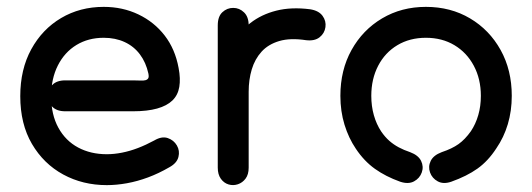

<svg xmlns="http://www.w3.org/2000/svg" viewBox="-20 -528 1549 559"><path d="M170 -294Q145 -294 132 -280.5Q119 -267 119 -249Q119 -231 132 -217.5Q145 -204 170 -204Q191 -204 212.5 -204Q234 -204 257.5 -204Q281 -204 308 -204Q335 -204 367 -204Q409 -204 437.5 -212Q466 -220 482 -235.5Q498 -251 502 -275Q506 -299 500 -330Q490 -385 459.5 -424.5Q429 -464 383 -486Q337 -508 282 -508Q213 -508 158 -475.5Q103 -443 71 -384.5Q39 -326 39 -248Q39 -167 73 -109Q107 -51 164 -20Q221 11 291 11Q319 11 349.5 5.5Q380 0 411 -11.5Q442 -23 473 -41Q495 -53 499.5 -71Q504 -89 495 -104.5Q486 -120 468.5 -126Q451 -132 429 -119Q405 -106 381.5 -97Q358 -88 335 -83.5Q312 -79 291 -79Q244 -79 207.5 -98.5Q171 -118 150 -156Q129 -194 129 -248Q129 -299 148.5 -337.5Q168 -376 202.5 -397Q237 -418 282 -418Q316 -418 343 -405.5Q370 -393 387.5 -369.5Q405 -346 412 -314Q414 -304 411.5 -300Q409 -296 403.5 -294.5Q398 -293 388.5 -293.5Q379 -294 367 -294Q334 -294 299.5 -294Q265 -294 232 -294Q199 -294 170 -294Z M871 -411Q896 -408 910.5 -419.5Q925 -431 927.5 -449Q930 -467 919 -482Q908 -497 883 -501Q828 -508 784.5 -497Q741 -486 709 -461Q677 -436 656 -401Q635 -366 624.5 -325Q614 -284 614 -241Q614 -222 614 -185Q614 -148 614 -108Q614 -68 614 -40Q614 -20 623 -7.5Q632 5 645.5 9Q659 13 672.5 8.5Q686 4 695 -8Q704 -20 704 -40Q704 -60 704 -93.5Q704 -127 704 -164Q704 -201 704 -231Q704 -261 704 -274Q704 -307 704 -335.5Q704 -364 704 -392.5Q704 -421 704 -454Q704 -479 690.5 -492Q677 -505 659 -505Q641 -505 627.5 -492.5Q614 -480 614 -454Q614 -427 614 -395.5Q614 -364 614 -333Q614 -302 614 -274Q614 -255 614 -224Q614 -193 614 -158.5Q614 -124 614 -92.5Q614 -61 614 -40Q614 -20 623 -7.5Q632 5 645.5 9Q659 13 672.5 8.5Q686 4 695 -8Q704 -20 704 -40Q704 -60 704 -88Q704 -116 704 -147Q704 -178 704 -208Q704 -238 704 -261Q704 -296 713 -326Q722 -356 741.5 -377.5Q761 -399 793 -408.5Q825 -418 871 -411Z M1145 1Q1169 9 1185.5 0Q1202 -9 1208 -26Q1214 -43 1206 -59.5Q1198 -76 1174 -85Q1156 -91 1141 -99Q1126 -107 1113.5 -118Q1101 -129 1090 -145Q1076 -166 1068.5 -192.5Q1061 -219 1061 -249Q1061 -298 1081 -336.5Q1101 -375 1137 -396.5Q1173 -418 1220 -418Q1267 -418 1303 -396.5Q1339 -375 1359.5 -336.5Q1380 -298 1380 -249Q1380 -219 1372.5 -193Q1365 -167 1351 -146Q1334 -122 1315 -108.5Q1296 -95 1266 -85Q1242 -76 1234 -59.5Q1226 -43 1232 -26Q1238 -9 1254.5 0Q1271 9 1294 1Q1339 -15 1370 -37Q1401 -59 1425 -96Q1447 -128 1458.5 -166.5Q1470 -205 1470 -249Q1470 -324 1437.5 -382.5Q1405 -441 1348.5 -474.5Q1292 -508 1220 -508Q1149 -508 1092.5 -474.5Q1036 -441 1003.5 -382.5Q971 -324 971 -249Q971 -204 983 -165Q995 -126 1016 -95Q1040 -59 1071.5 -36.5Q1103 -14 1145 1Z"/></svg>

Font: Tilt Neon
Style: Regular
Weight: 400
Designer: Andy Clymer
Foundry: Andy Clymer
Version: Version 1.000